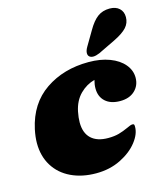

<svg xmlns="http://www.w3.org/2000/svg" viewBox="-113 -850 824 942"><g transform="rotate(-15 299.0 -379.0)"><path d="M567 -401Q567 -361 539.5 -335Q512 -309 465 -309Q417 -309 390 -333.5Q363 -358 363 -400Q363 -420 369 -442Q327 -431 294.5 -398.5Q262 -366 251 -313Q245 -283 245 -259Q245 -205 275 -177Q305 -149 361 -149Q393 -149 416 -155.5Q439 -162 463 -173Q483 -183 492 -183Q498 -183 500 -180.5Q502 -178 502 -170Q503 -133 471.5 -92.5Q440 -52 384.5 -24.5Q329 3 260 3Q188 3 132.5 -23.5Q77 -50 46.5 -99.5Q16 -149 16 -215Q16 -246 24 -284Q51 -408 143.5 -471Q236 -534 363 -534Q424 -534 470 -516.5Q516 -499 541.5 -468.5Q567 -438 567 -401ZM531 -761Q562 -761 580 -744.5Q598 -728 598 -700Q598 -670 578 -648Q558 -626 513 -604L426 -562Q407 -554 394 -554Q382 -554 374.5 -560Q367 -566 367 -578Q367 -591 377 -608L420 -681Q444 -723 469.5 -742Q495 -761 531 -761Z"/></g></svg>

Font: Shrikhand
Style: Regular
Weight: 400
Italic angle: -14°
Version: Version 1.000;PS 1.000;hotconv 1.0.88;makeotf.lib2.5.647800